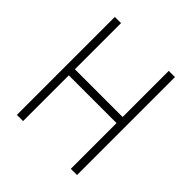

<svg xmlns="http://www.w3.org/2000/svg" viewBox="-187 -827 961 961"><g transform="rotate(45 293.0 -346.5)"><path d="M80.1 0V-693.4H124V-366.7H461.9V-693.4H505.9V0H461.9V-323.7H124V0Z"/></g></svg>

Font: Caskaydia Cove ExtraLight
Style: Regular
Weight: 200
Monospace: yes
Designer: Aaron Bell
Foundry: Saja Typeworks
Version: Version 4.300; ttfautohint (v1.8.3)